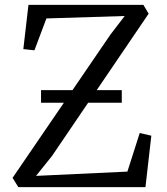

<svg xmlns="http://www.w3.org/2000/svg" viewBox="-20 -766 682 786"><path d="M55 0 31.5 -38 432.5 -625 490.5 -700.5 170 -690.5 121 -560 75.5 -565 96.5 -746H567L588.5 -710L192.5 -127L127.5 -46L501.5 -63.5L552 -221.5L599.5 -210.5L575.5 0ZM478.5 -397V-345.5H148V-397Z"/></svg>

Font: Merriweather 24pt Light
Style: Regular
Weight: 300
Designer: Eben Sorkin
Foundry: Eben Sorkin
Version: Version 2.100